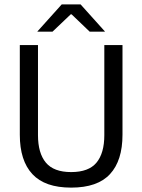

<svg xmlns="http://www.w3.org/2000/svg" viewBox="-20 -845 650 877"><path d="M305 12Q185 12 127.8 -49.8Q70.5 -111.5 70.5 -229.5V-639H153.5V-227.5Q153.5 -145.5 189.5 -102.2Q225.5 -59 305 -59Q385 -59 420.8 -102.2Q456.5 -145.5 456.5 -227.5V-639H539.5V-229.5Q539.5 -111.5 482.5 -49.8Q425.5 12 305 12ZM151 -701.5 262 -825H348L459 -701.5V-700.5H389.5L307 -779.5H303L220 -700.5H151Z"/></svg>

Font: Anek Kannada
Style: Regular
Weight: 400
Version: Version 1.003